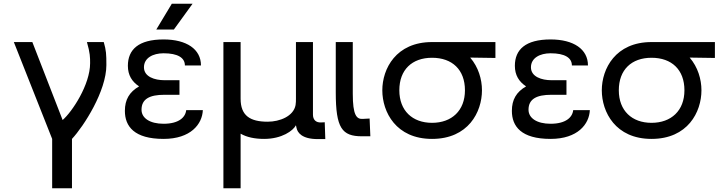

<svg xmlns="http://www.w3.org/2000/svg" viewBox="-20 -729 3884 1027"><path d="M259 278H365V14C429 -55 549 -242 549 -381C549 -439 548 -459 535 -504H445C462 -445 462 -422 462 -391C462 -276 366 -131 315 -87L153 -504H54L259 14Z M855 14C1000 14 1062 -65 1065 -140H976C972 -101 936 -67 855 -67C782 -67 737 -97 737 -142C737 -200 781 -222 859 -222H940V-300H859C808 -300 750 -318 750 -369C750 -419 798 -444 855 -444C931 -444 969 -420 969 -379H1055C1055 -466 978 -518 855 -518C721 -518 664 -464 664 -377C664 -327 686 -292 724 -267C672 -237 648 -196 648 -136C648 -53 698 14 855 14ZM816 -571H910L1010 -709H899Z M1393 14C1488 14 1548 -30 1563 -59L1566 -45C1571 -21 1593 15 1680 15H1720L1717 -75L1697 -74C1670 -73 1654 -88 1654 -116V-504H1563V-202C1563 -191 1563 -178 1561 -167C1550 -107 1476 -78 1412 -78C1318 -78 1267 -110 1267 -201V-504H1175V278H1267V-14C1300 5 1342 14 1393 14Z M1916 0H1961L1957 -95L1920 -93C1887 -91 1867 -113 1867 -228V-504H1776V-235C1776 -44 1809 0 1916 0Z M2291 14C2485 14 2558 -130 2558 -246C2558 -305 2539 -370 2495 -421L2630 -419V-504H2291C2098 -504 2025 -361 2025 -246C2025 -130 2098 14 2291 14ZM2116 -246C2116 -356 2184 -420 2291 -420C2399 -420 2467 -356 2467 -246C2467 -137 2396 -72 2291 -72C2186 -72 2116 -137 2116 -246Z M2925 14C3070 14 3132 -65 3135 -140H3046C3042 -101 3006 -67 2925 -67C2852 -67 2807 -97 2807 -142C2807 -200 2851 -222 2929 -222H3010V-300H2929C2878 -300 2820 -318 2820 -369C2820 -419 2868 -444 2925 -444C3001 -444 3039 -420 3039 -379H3125C3125 -466 3048 -518 2925 -518C2791 -518 2734 -464 2734 -377C2734 -327 2756 -292 2794 -267C2742 -237 2718 -196 2718 -136C2718 -53 2768 14 2925 14Z M3465 14C3659 14 3732 -130 3732 -246C3732 -305 3713 -370 3669 -421L3804 -419V-504H3465C3272 -504 3199 -361 3199 -246C3199 -130 3272 14 3465 14ZM3290 -246C3290 -356 3358 -420 3465 -420C3573 -420 3641 -356 3641 -246C3641 -137 3570 -72 3465 -72C3360 -72 3290 -137 3290 -246Z"/></svg>

Font: Hibana 45 SubMedium
Style: Regular
Weight: 500
Width: 6
Designer: pygmalion
Foundry: ybstudio
Version: Version 2021.007;FEAKit 1.0